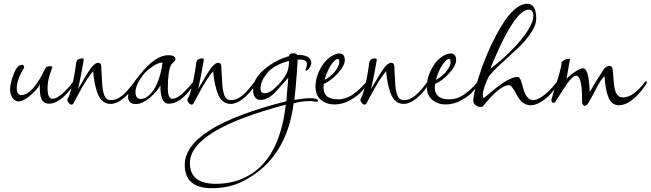

<svg xmlns="http://www.w3.org/2000/svg" viewBox="-20 -541 3419 1009"><path d="M239 4Q211 4 200 -17Q189 -38 189 -77Q189 -82 189 -87.5Q189 -93 190 -98Q175 -69 141 -41Q104 -8 76 -8Q58 -8 44 -29Q33 -49 33 -69Q33 -103 50 -146Q68 -200 96 -200Q106 -200 107 -187Q68 -120 68 -80Q68 -41 92 -41Q143 -41 203 -151Q205 -157 209.5 -165.5Q214 -174 220 -184Q223 -193 247 -193Q255 -193 255 -187L244 -156Q236 -134 233 -114Q230 -94 230 -77Q230 -22 256 -22Q276 -22 305.5 -47Q335 -72 360 -106Q363 -109 365 -109Q369 -109 369 -102Q369 -95 364 -89Q324 -36 293.5 -16Q263 4 239 4Z M356 9Q349 9 341.5 0Q334 -9 334 -16V-19L343 -36Q351 -59 359 -91.5Q367 -124 374 -166Q375 -176 377 -187.5Q379 -199 381 -214Q386 -234 412 -234Q420 -234 420 -228Q420 -226 418 -214Q416 -202 412 -181Q408 -158 402.5 -131Q397 -104 390 -73L437 -152Q472 -211 496 -211Q511 -211 512 -193Q515 -151 516.5 -110Q518 -69 527.5 -42Q537 -15 562 -15Q579 -15 595.5 -22Q612 -29 633 -48.5Q654 -68 683 -106Q684 -108 687 -111Q690 -114 694 -114Q698 -114 698 -110Q698 -106 693.5 -99Q689 -92 687 -89Q660 -49 626 -22Q592 5 562 5Q518 5 497.5 -39.5Q477 -84 469 -166Q453 -149 431.5 -115Q410 -81 382 -28Q380 -23 376 -16.5Q372 -10 367 0Q363 9 356 9Z M694 6Q653 6 653 -34Q653 -72 708 -140Q758 -203 795 -227Q832 -251 864 -251Q902 -251 902 -229Q902 -224 892 -214.5Q882 -205 881 -203Q862 -172 862 -77Q862 -22 886 -22Q908 -22 937 -48Q966 -74 991 -106Q994 -109 996 -109Q1000 -109 1000 -104Q1000 -102 998.5 -97Q997 -92 995 -89Q954 -34 924.5 -15Q895 4 867 4Q822 4 823 -92Q804 -58 768 -28Q726 6 694 6ZM721 -21Q738 -21 757 -35Q816 -82 834 -211Q831 -211 830 -212Q810 -212 777 -188Q749 -169 732 -147Q692 -95 692 -57Q692 -21 721 -21Z M987 9Q980 9 972.5 0Q965 -9 965 -16V-19L974 -36Q982 -59 990 -91.5Q998 -124 1005 -166Q1006 -176 1008 -187.5Q1010 -199 1012 -214Q1017 -234 1043 -234Q1051 -234 1051 -228Q1051 -226 1049 -214Q1047 -202 1043 -181Q1039 -158 1033.5 -131Q1028 -104 1021 -73L1068 -152Q1103 -211 1127 -211Q1142 -211 1143 -193Q1146 -151 1147.5 -110Q1149 -69 1158.5 -42Q1168 -15 1193 -15Q1210 -15 1226.5 -22Q1243 -29 1264 -48.5Q1285 -68 1314 -106Q1315 -108 1318 -111Q1321 -114 1325 -114Q1329 -114 1329 -110Q1329 -106 1324.5 -99Q1320 -92 1318 -89Q1291 -49 1257 -22Q1223 5 1193 5Q1149 5 1128.5 -39.5Q1108 -84 1100 -166Q1084 -149 1062.5 -115Q1041 -81 1013 -28Q1011 -23 1007 -16.5Q1003 -10 998 0Q994 9 987 9Z M1094 448Q951 448 951 326Q951 126 1485 -9Q1487 -29 1489 -60Q1491 -91 1495 -133L1430 -60Q1409 -37 1388.5 -26.5Q1368 -16 1349 -16Q1310 -16 1310 -72Q1310 -130 1377 -183Q1404 -205 1434.5 -220.5Q1465 -236 1499 -246Q1499 -261 1523 -261Q1538 -261 1541 -253Q1616 -253 1616 -210Q1616 -199 1606.5 -184.5Q1597 -170 1588 -170Q1585 -170 1585 -173Q1585 -175 1589 -185.5Q1593 -196 1593 -203Q1593 -228 1558 -228Q1555 -228 1551.5 -228Q1548 -228 1544 -227Q1544 -220 1542.5 -199.5Q1541 -179 1539 -146Q1535 -88 1527 -16Q1580 -25 1605 -25Q1651 -25 1651 -12Q1651 -6 1642 -6Q1638 -6 1627.5 -8Q1617 -10 1610 -10Q1568 -10 1523 2Q1487 288 1267 406Q1191 448 1094 448ZM1372 -51Q1397 -51 1431 -84Q1445 -97 1456.5 -111Q1468 -125 1477 -139Q1499 -171 1499 -221Q1419 -200 1383 -156Q1349 -113 1349 -76Q1349 -51 1372 -51ZM1114 425Q1196 425 1262 394Q1447 310 1482 9Q978 142 978 316Q978 425 1114 425Z M1738 8Q1697 8 1667.5 -15.5Q1638 -39 1638 -87Q1638 -140 1673 -196Q1691 -225 1717 -242.5Q1743 -260 1763 -260Q1792 -260 1792 -225Q1792 -195 1752 -152Q1715 -114 1682 -100Q1681 -96 1680.5 -91.5Q1680 -87 1680 -82Q1680 -19 1755 -19Q1798 -19 1835.5 -45.5Q1873 -72 1901 -106Q1906 -112 1910 -112Q1914 -112 1914 -108Q1914 -104 1910 -97.5Q1906 -91 1904 -89Q1888 -67 1870.5 -50Q1853 -33 1824 -17Q1803 -4 1780.5 2Q1758 8 1738 8ZM1686 -121Q1699 -128 1711.5 -137.5Q1724 -147 1736 -160Q1763 -192 1763 -216Q1763 -231 1754 -231Q1746 -231 1733.5 -217.5Q1721 -204 1710 -184Q1691 -145 1686 -121Z M1896 9Q1889 9 1881.5 0Q1874 -9 1874 -16V-19L1883 -36Q1891 -59 1899 -91.5Q1907 -124 1914 -166Q1915 -176 1917 -187.5Q1919 -199 1921 -214Q1926 -234 1952 -234Q1960 -234 1960 -228Q1960 -226 1958 -214Q1956 -202 1952 -181Q1948 -158 1942.5 -131Q1937 -104 1930 -73L1977 -152Q2012 -211 2036 -211Q2051 -211 2052 -193Q2055 -151 2056.5 -110Q2058 -69 2067.5 -42Q2077 -15 2102 -15Q2119 -15 2135.5 -22Q2152 -29 2173 -48.5Q2194 -68 2223 -106Q2224 -108 2227 -111Q2230 -114 2234 -114Q2238 -114 2238 -110Q2238 -106 2233.5 -99Q2229 -92 2227 -89Q2200 -49 2166 -22Q2132 5 2102 5Q2058 5 2037.5 -39.5Q2017 -84 2009 -166Q1993 -149 1971.5 -115Q1950 -81 1922 -28Q1920 -23 1916 -16.5Q1912 -10 1907 0Q1903 9 1896 9Z M2323 8Q2282 8 2252.5 -15.5Q2223 -39 2223 -87Q2223 -140 2258 -196Q2276 -225 2302 -242.5Q2328 -260 2348 -260Q2377 -260 2377 -225Q2377 -195 2337 -152Q2300 -114 2267 -100Q2266 -96 2265.5 -91.5Q2265 -87 2265 -82Q2265 -19 2340 -19Q2383 -19 2420.5 -45.5Q2458 -72 2486 -106Q2491 -112 2495 -112Q2499 -112 2499 -108Q2499 -104 2495 -97.5Q2491 -91 2489 -89Q2473 -67 2455.5 -50Q2438 -33 2409 -17Q2388 -4 2365.5 2Q2343 8 2323 8ZM2271 -121Q2284 -128 2296.5 -137.5Q2309 -147 2321 -160Q2348 -192 2348 -216Q2348 -231 2339 -231Q2331 -231 2318.5 -217.5Q2306 -204 2295 -184Q2276 -145 2271 -121Z M2504 21Q2492 21 2479.5 11.5Q2467 2 2467 -10Q2467 -42 2492 -124Q2530 -249 2588 -357Q2674 -521 2751 -521Q2798 -521 2798 -443Q2798 -386 2714 -300L2585 -180Q2578 -173 2569.5 -163.5Q2561 -154 2550 -141Q2543 -130 2529 -94Q2517 -58 2517 -44Q2517 -33 2522 -25Q2524 -27 2533.5 -34.5Q2543 -42 2559 -56Q2655 -137 2700 -137Q2709 -137 2715.5 -122Q2722 -107 2729 -78Q2746 -15 2782 -15Q2814 -15 2867 -65Q2876 -75 2885.5 -85.5Q2895 -96 2903 -106Q2908 -114 2913 -114Q2919 -114 2916 -106Q2915 -102 2912 -96.5Q2909 -91 2907 -89Q2887 -62 2867 -40Q2842 -16 2817 -2Q2792 12 2769 12Q2748 12 2729.5 -0.5Q2711 -13 2697 -40Q2669 -94 2655 -94Q2636 -94 2607 -73.5Q2578 -53 2541 -10L2517 18Q2510 21 2504 21ZM2559 -182Q2592 -205 2626.5 -236.5Q2661 -268 2696 -306Q2783 -404 2783 -458Q2783 -490 2758 -490Q2690 -490 2580 -236Q2559 -190 2559 -182Z M3053 15Q3044 15 3039 0V-19Q3039 -143 3007 -143Q2986 -143 2943 -75Q2931 -57 2919.5 -39Q2908 -21 2897 -3Q2891 -1 2888 -1Q2878 -1 2878 -16V-19L2890 -59Q2911 -122 2921 -159.5Q2931 -197 2931 -209Q2931 -213 2930 -214Q2950 -232 2968 -232Q2977 -232 2975 -227L2957 -126Q2967 -140 2998 -161Q3014 -172 3025.5 -177Q3037 -182 3044 -182Q3075 -182 3079 -57Q3090 -77 3108.5 -107Q3127 -137 3152 -176Q3166 -195 3182 -195Q3197 -195 3200 -176Q3203 -137 3206 -103.5Q3209 -70 3219 -50Q3229 -30 3253 -29Q3283 -29 3312.5 -51.5Q3342 -74 3366 -106Q3371 -114 3376 -114Q3379 -114 3379 -106Q3379 -104 3375 -97.5Q3371 -91 3369 -89Q3352 -64 3329.5 -40.5Q3307 -17 3282 -2.5Q3257 12 3232 12Q3195 12 3178 -28Q3161 -68 3157 -141Q3136 -122 3112 -73Q3097 -45 3087 -26.5Q3077 -8 3072 0Q3062 15 3053 15Z"/></svg>

Font: Lavishly Yours
Style: Regular
Weight: 400
Designer: Robert E. Leuschke
Foundry: Robert E. Leuschke
Version: Version 1.010; ttfautohint (v1.8.3)